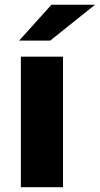

<svg xmlns="http://www.w3.org/2000/svg" viewBox="-20 -775 413 795"><path d="M66.4 -540.3H240.9V0H66.4ZM193.1 -755.4H373.4L188 -607H59.3Z"/></svg>

Font: iiserrat Thin
Style: Regular
Weight: 100
Designer: Akira Ohta
Foundry: Akira Ohta
Version: Version 1.200;Glyphs 3.3.1 (3343)